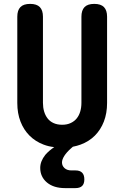

<svg xmlns="http://www.w3.org/2000/svg" viewBox="-20 -750 640 988"><path d="M69 -664Q69 -697 85 -713.5Q101 -730 135 -730Q169 -730 185 -713.5Q201 -697 201 -664V-221Q201 -197 207 -176.5Q213 -156 225 -140.5Q237 -125 256 -116.5Q275 -108 300 -108Q325 -108 344 -117Q363 -126 375 -141Q387 -156 393 -176.5Q399 -197 399 -221V-664Q399 -697 415 -713.5Q431 -730 465 -730Q499 -730 515 -713.5Q531 -697 531 -664V-220Q531 -167 514.5 -124.5Q498 -82 468 -52Q438 -22 395 -6Q376 1 355 5L347 12Q323 33 311 52Q299 71 299 86Q299 103 312 115Q325 127 348 127H369Q391 127 402.5 138.5Q414 150 414 173Q414 196 402.5 207Q391 218 368 218H315Q256 218 221.5 189Q187 160 187 114Q187 80 213 47Q231 26 259 7Q230 4 204 -6Q162 -22 132 -52Q102 -82 85.5 -124.5Q69 -167 69 -220Z"/></svg>

Font: Maple Mono
Style: Bold
Weight: 700
Monospace: yes
Designer: subframe7536
Version: Version 7.200